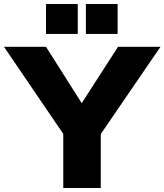

<svg xmlns="http://www.w3.org/2000/svg" viewBox="-85 -948 829 968"><path d="M423 -272V0H234V-273L-65 -712H147L327 -428L510 -712H724ZM307 -928V-777H147V-928ZM508 -928V-777H348V-928Z"/></svg>

Font: Muli Black
Style: Regular
Weight: 900
Designer: Vernon Adams
Foundry: Vernon Adams
Version: Version 2.001